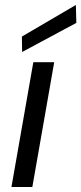

<svg xmlns="http://www.w3.org/2000/svg" viewBox="-20 -752 327 772"><path d="M26 0 114 -502H198L110 0ZM69 -543 68 -605 285 -732 287 -660Z"/></svg>

Font: DM Sans 16pt
Style: Italic
Weight: 400
Italic angle: -10°
Version: Version 4.004;gftools[0.9.30]